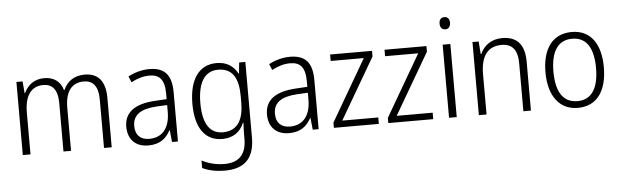

<svg xmlns="http://www.w3.org/2000/svg" viewBox="-56 -941 4495 1392"><g transform="rotate(-5 2192.0 -245.0)"><path d="M577 -542C501 -542 450 -506 422 -444H418C401 -505 355 -542 282 -542C206 -542 160 -499 136 -447H132L125 -532H80V0H136V-304C136 -423 181 -493 272 -493C336 -493 376 -452 376 -352V0H431V-313C431 -432 479 -493 567 -493C631 -493 671 -451 671 -355V0H727V-359C727 -485 672 -542 577 -542Z M1048 -541C992 -541 938 -525 893 -501L911 -457C956 -481 1000 -494 1044 -494C1118 -494 1154 -455 1154 -352V-313L1070 -308C924 -300 845 -245 845 -139C845 -49 898 10 993 10C1080 10 1124 -30 1155 -87H1157L1166 0H1209V-358C1209 -485 1158 -541 1048 -541ZM1076 -266 1154 -270V-217C1153 -105 1101 -37 1004 -37C941 -37 903 -72 903 -139C903 -219 959 -259 1076 -266Z M1537 -542C1407 -542 1337 -437 1337 -262C1337 -84 1409 10 1531 10C1609 10 1663 -27 1690 -94H1694C1692 -64 1691 -35 1691 -8V24C1691 133 1639 192 1532 192C1469 192 1413 176 1367 152V207C1412 228 1464 240 1531 240C1682 240 1746 160 1746 18V-532H1701L1693 -452H1690C1660 -507 1613 -542 1537 -542ZM1544 -493C1650 -493 1691 -417 1691 -287V-241C1691 -126 1653 -38 1540 -38C1445 -38 1395 -113 1395 -262C1395 -407 1443 -493 1544 -493Z M2072 -541C2016 -541 1962 -525 1917 -501L1935 -457C1980 -481 2024 -494 2068 -494C2142 -494 2178 -455 2178 -352V-313L2094 -308C1948 -300 1869 -245 1869 -139C1869 -49 1922 10 2017 10C2104 10 2148 -30 2179 -87H2181L2190 0H2233V-358C2233 -485 2182 -541 2072 -541ZM2100 -266 2178 -270V-217C2177 -105 2125 -37 2028 -37C1965 -37 1927 -72 1927 -139C1927 -219 1983 -259 2100 -266Z M2671 0V-47H2409L2668 -491V-532H2363V-485H2604L2344 -38V0Z M3067 0V-47H2805L3064 -491V-532H2759V-485H3000L2740 -38V0Z M3211 -730C3186 -730 3173 -713 3173 -686C3173 -658 3187 -641 3211 -641C3235 -641 3249 -658 3249 -686C3249 -713 3236 -730 3211 -730ZM3238 -532H3182V0H3238Z M3615 -542C3534 -542 3480 -497 3455 -440H3451L3444 -532H3399V0H3455V-292C3455 -427 3508 -493 3607 -493C3683 -493 3723 -448 3723 -349V0H3778V-356C3778 -484 3721 -542 3615 -542Z M4332 -267C4332 -436 4260 -542 4122 -542C3984 -542 3907 -441 3907 -267C3907 -96 3985 10 4119 10C4259 10 4332 -96 4332 -267ZM3965 -267C3965 -411 4015 -493 4121 -493C4230 -493 4275 -404 4275 -267C4275 -124 4227 -39 4120 -39C4013 -39 3965 -125 3965 -267Z"/></g></svg>

Font: Noto Sans SemiCondensed Light
Style: Regular
Weight: 300
Width: 4
Designer: Monotype Design Team
Foundry: Monotype Imaging Inc.
Version: Version 2.013